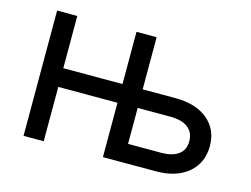

<svg xmlns="http://www.w3.org/2000/svg" viewBox="-80 -677 1056 808"><g transform="rotate(15 448.0 -273.0)"><path d="M498.5 0V-81.1H653.3Q703.6 -81.1 730.2 -100.8Q756.8 -120.6 756.8 -157.7Q756.8 -196.3 730.2 -217Q703.6 -237.8 653.3 -237.8H496.6V-318.8H653.3Q742.2 -318.8 793.9 -276.4Q845.7 -233.9 845.7 -161.1Q845.7 -87.4 793.9 -43.7Q742.2 0 653.3 0ZM77.1 0V-545.9H165V0ZM144 -236.8V-318.4H443.4V-236.8ZM422.9 0V-545.9H510.7V0Z"/></g></svg>

Font: Inter Variable LoSnoCo
Style: Regular
Weight: 400
Designer: Rasmus Andersson
Foundry: rsms
Version: Version 4.000;git-a52131595; featfreeze: case,dlig,ss01,ss02